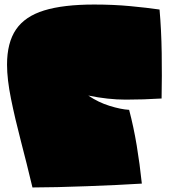

<svg xmlns="http://www.w3.org/2000/svg" viewBox="-20 -813 751 846"><path d="M123 13Q98 -92 72 -191.5Q46 -291 28.5 -377.5Q11 -464 11 -528Q11 -625 50.5 -683Q90 -741 174.5 -767Q259 -793 395 -793Q480 -793 554 -786Q628 -779 683 -771Q691 -680 692.5 -579.5Q694 -479 692 -379Q613 -374 534.5 -374Q456 -374 369 -392Q413 -362 463 -346.5Q513 -331 549 -329Q569 -253 582.5 -171.5Q596 -90 605 -4Q558 -1 494.5 2Q431 5 363 7.5Q295 10 232.5 11.5Q170 13 123 13Z"/></svg>

Font: Oi
Style: Regular
Weight: 400
Designer: Kostas Bartsokas, Mohamad Dakak
Foundry: Foundry5
Version: Version 4.000